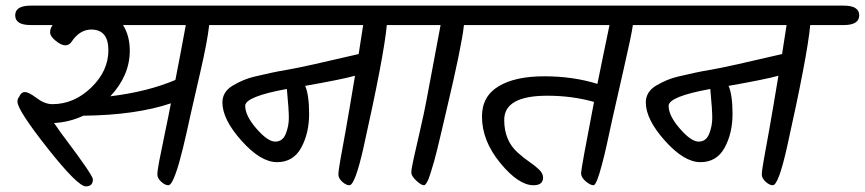

<svg xmlns="http://www.w3.org/2000/svg" viewBox="-20 -665 3072 682"><path d="M89 -645H840Q895 -645 895 -610.5Q895 -576 840 -576H723Q717 -519 691.5 -409Q666 -299 657.5 -260.5Q649 -222 643.5 -197Q638 -172 630 -139.5Q622 -107 616 -86Q610 -65 603 -46Q589 -7 578 -7Q566 -7 552.5 -19.5Q539 -32 539 -45Q539 -58 545.5 -92.5Q552 -127 565.5 -191Q579 -255 587 -298Q462 -256 276 -254Q227 -231 172 -228Q175 -224 188.5 -204.5Q202 -185 210 -175Q310 -42 310 -28Q310 -3 285 -3Q256 -3 149 -138.5Q42 -274 42 -304Q42 -314 48 -321Q55 -338 68.5 -338Q82 -338 110.5 -316.5Q139 -295 166 -295Q243 -295 304 -354Q365 -413 365 -486.5Q365 -560 304 -560Q268 -560 241 -526Q236 -519 233 -515Q225 -504 211.5 -504Q198 -504 178 -520Q158 -536 158 -550Q158 -564 167 -576H89Q34 -576 34 -610.5Q34 -645 89 -645ZM441 -485Q441 -397 372 -323Q504 -339 603 -381Q619 -462 640 -576H417Q441 -538 441 -485Z M818 -645H1473Q1528 -645 1528 -610.5Q1528 -576 1473 -576H1354Q1344 -467 1271 -140Q1241 -7 1221 -7Q1209 -7 1195.5 -19.5Q1182 -32 1182 -45Q1182 -58 1189 -97Q1196 -136 1208 -202Q1221 -275 1241 -396Q1195 -383 1064 -360Q1078 -328 1078 -260Q1078 -192 1050 -140.5Q1022 -89 964 -89Q906 -89 838 -165Q770 -241 770 -301Q770 -338 805 -360Q845 -384 884.5 -393Q924 -402 944 -406.5Q964 -411 1005 -418Q1058 -427 1254 -473Q1257 -490 1262 -524.5Q1267 -559 1270 -576H818Q763 -576 763 -610.5Q763 -645 818 -645ZM999 -349Q851 -322 851 -289Q851 -254 891 -208Q931 -162 957.5 -162Q984 -162 995 -189.5Q1006 -217 1006 -246Q1006 -275 999 -349Z M1429 -645H1745Q1799 -645 1799 -610.5Q1799 -576 1745 -576H1628Q1620 -501 1566 -274Q1559 -244 1554.5 -224.5Q1550 -205 1543.5 -178Q1537 -151 1532.5 -132Q1528 -113 1522 -92Q1516 -71 1511.5 -57Q1507 -43 1503 -31Q1493 -7 1486 -7Q1476 -7 1458.5 -23.5Q1441 -40 1441 -52Q1441 -64 1449.5 -102.5Q1458 -141 1472.5 -203.5Q1487 -266 1494.5 -307Q1502 -348 1512 -400Q1532 -508 1545 -576H1429Q1374 -576 1374 -610.5Q1374 -645 1429 -645Z M1740 -645H2346Q2400 -645 2400 -610.5Q2400 -576 2346 -576H2228Q2224 -544 2195 -418Q2166 -292 2154.5 -239.5Q2143 -187 2135.5 -152Q2128 -117 2118 -80Q2099 -7 2088 -7Q2077 -7 2060.5 -21Q2044 -35 2044 -50Q2044 -65 2090 -303Q2012 -325 1924 -325Q1771 -325 1771 -239Q1771 -165 1820 -122Q1840 -104 1860.5 -90Q1881 -76 1895 -62.5Q1909 -49 1909 -34Q1909 -7 1875 -7Q1822 -7 1757 -86Q1692 -165 1692 -251Q1692 -323 1751 -358.5Q1810 -394 1913 -394Q2016 -394 2102 -367Q2110 -408 2124.5 -477Q2139 -546 2145 -576H1740Q1685 -576 1685 -610.5Q1685 -645 1740 -645Z M2322 -645H2977Q3032 -645 3032 -610.5Q3032 -576 2977 -576H2858Q2848 -467 2775 -140Q2745 -7 2725 -7Q2713 -7 2699.5 -19.5Q2686 -32 2686 -45Q2686 -58 2693 -97Q2700 -136 2712 -202Q2725 -275 2745 -396Q2699 -383 2568 -360Q2582 -328 2582 -260Q2582 -192 2554 -140.5Q2526 -89 2468 -89Q2410 -89 2342 -165Q2274 -241 2274 -301Q2274 -338 2309 -360Q2349 -384 2388.5 -393Q2428 -402 2448 -406.5Q2468 -411 2509 -418Q2562 -427 2758 -473Q2761 -490 2766 -524.5Q2771 -559 2774 -576H2322Q2267 -576 2267 -610.5Q2267 -645 2322 -645ZM2503 -349Q2355 -322 2355 -289Q2355 -254 2395 -208Q2435 -162 2461.5 -162Q2488 -162 2499 -189.5Q2510 -217 2510 -246Q2510 -275 2503 -349Z"/></svg>

Font: Kalam
Style: Regular
Weight: 400
Designer: Lipi Raval (Devanagari and Latin), Jonny Pinhorn (Latin)
Foundry: Indian Type Foundry
Version: Version 2.001;PS 1.0;hotconv 1.0.79;makeotf.lib2.5.61930; tt